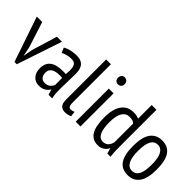

<svg xmlns="http://www.w3.org/2000/svg" viewBox="26 -1373 2051 2051"><g transform="rotate(45 1051.5 -347.0)"><path d="M180 -207 200 -108H202L220 -209L308 -500H384L213 11H178L4 -500H86Z M442 -470Q471 -488 512.5 -498Q554 -508 600 -508Q642 -508 667.5 -495.5Q693 -483 707.5 -461.5Q722 -440 726.5 -412.5Q731 -385 731 -355Q731 -295 728.5 -238Q726 -181 726 -130Q726 -92 728.5 -59.5Q731 -27 738 2H683L666 -57H662Q647 -31 618 -12Q589 7 540 7Q486 7 451.5 -30.5Q417 -68 417 -134Q417 -177 431.5 -206Q446 -235 472.5 -253Q499 -271 535.5 -278.5Q572 -286 617 -286Q627 -286 637 -286Q647 -286 658 -285Q661 -316 661 -340Q661 -397 644 -420Q627 -443 582 -443Q554 -443 521 -434.5Q488 -426 466 -413ZM659 -228Q649 -229 639 -229.5Q629 -230 619 -230Q595 -230 572 -226Q549 -222 531 -212Q513 -202 502.5 -185Q492 -168 492 -142Q492 -102 511.5 -80Q531 -58 562 -58Q604 -58 627 -78Q650 -98 659 -122Z M924 -119Q924 -84 933.5 -69Q943 -54 960 -54Q981 -54 1009 -65L1016 -7Q1003 1 979.5 6Q956 11 937 11Q899 11 875.5 -12.5Q852 -36 852 -95V-700H924Z M1092 -500H1164V0H1092ZM1079 -652Q1079 -676 1092.5 -691Q1106 -706 1128 -706Q1150 -706 1164.5 -691.5Q1179 -677 1179 -652Q1179 -628 1164.5 -614.5Q1150 -601 1128 -601Q1106 -601 1092.5 -615Q1079 -629 1079 -652Z M1612 -172Q1612 -121 1613 -79.5Q1614 -38 1620 2H1571L1555 -58H1551Q1537 -28 1507 -8Q1477 12 1435 12Q1354 12 1314.5 -51Q1275 -114 1275 -249Q1275 -377 1323.5 -443Q1372 -509 1457 -509Q1486 -509 1503 -505.5Q1520 -502 1540 -494V-700H1612ZM1540 -421Q1526 -433 1508.5 -438.5Q1491 -444 1462 -444Q1409 -444 1379.5 -396Q1350 -348 1350 -248Q1350 -204 1355.5 -168.5Q1361 -133 1372.5 -107Q1384 -81 1402.5 -67Q1421 -53 1448 -53Q1520 -53 1540 -138Z M1708 -250Q1708 -385 1754.5 -448.5Q1801 -512 1887 -512Q1979 -512 2022.5 -447Q2066 -382 2066 -250Q2066 -114 2019 -51Q1972 12 1887 12Q1795 12 1751.5 -53Q1708 -118 1708 -250ZM1783 -250Q1783 -206 1788.5 -170Q1794 -134 1806.5 -108Q1819 -82 1839 -67.5Q1859 -53 1887 -53Q1939 -53 1965 -99.5Q1991 -146 1991 -250Q1991 -293 1985.5 -329.5Q1980 -366 1967.5 -392Q1955 -418 1935 -432.5Q1915 -447 1887 -447Q1836 -447 1809.5 -400Q1783 -353 1783 -250Z"/></g></svg>

Font: PT Sans Narrow
Style: Regular
Weight: 400
Width: 3
Designer: A.Korolkova, O.Umpeleva, V.Yefimov
Foundry: ParaType Ltd
Version: Version 2.003W OFL